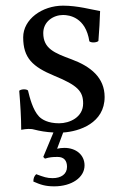

<svg xmlns="http://www.w3.org/2000/svg" viewBox="-20 -459 430 679"><path d="M48 -138C52 -89 55 -42 55 0C65 -2 75 -3 80 -3C87 -3 93 -3 100 -1C121.4 4.5 142.7 8.2 169 9.5L133 96L139 102C155 97 165 96 184 96C207 96 217 110 217 131C217 157 196 171 166 171C146 171 135 167 108 157C101 164 98 171 98 183C123 194 140 200 172 200C233 200 279 169 279 126C279 88 248 64 208 64C199 64 190 65 182 67L203.4 9.6C260.9 5.9 350 -23.9 350 -116C350 -184.3 301 -224 233 -249.2C172.8 -271.5 133 -287 133 -342C133 -383 169 -406 203 -406C225 -406 283 -398 296 -313C302 -307 322 -308 328 -314C331 -350 333 -387 334 -420C303 -425 255 -439 203 -439C129 -439 62 -391 62 -327C62 -254 95 -223 172 -191C255 -157 274 -136 274 -93C274 -44 226 -23 189 -23C150 -23 128.3 -36.3 118 -47C96 -70 85 -114 79 -139C73 -145 54 -144 48 -138Z"/></svg>

Font: Libertinus Math
Style: Regular
Weight: 400
Designer: Philipp H. Poll
Foundry: Khaled Hosny
Version: Version 6.2